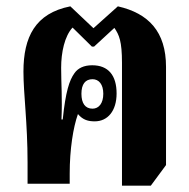

<svg xmlns="http://www.w3.org/2000/svg" viewBox="-20 -580 598 606"><path d="M365 6H456L504 -59V-369C504 -480 449 -538 352 -560L275 -491L202 -560C91 -538 54 -463 54 -354C54 -284 67 -192 67 -67V0H200V-32C200 -109 211 -178 226 -220C242 -201 259 -197 279 -197C320 -197 348 -230 348 -285C348 -342 322 -374 271 -374C245 -374 226 -365 215 -349C199 -327 187 -291 178 -203H174C177 -269 173 -316 173 -366C173 -415 184 -466 209 -493L270 -433H277L341 -492C356 -470 365 -450 365 -382ZM272 -237C249 -237 237 -254 237 -284C237 -314 249 -330 272 -330C292 -330 306 -314 306 -284C306 -254 292 -237 272 -237Z"/></svg>

Font: Noto Serif Thai ExtraCondensed ExtraBold
Style: Regular
Weight: 800
Width: 2
Designer: Monotype Design Team
Foundry: Monotype Imaging Inc.
Version: Version 2.002